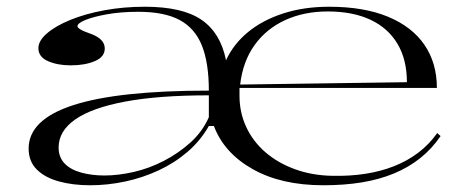

<svg xmlns="http://www.w3.org/2000/svg" viewBox="-20 -535 1387 570"><path d="M248 15Q196 15 154.5 3.5Q113 -8 89 -32Q65 -56 65 -94Q65 -180 198 -223Q331 -266 600 -266Q600 -348 579.5 -399.5Q559 -451 513.5 -475.5Q468 -500 391 -500Q338 -500 297 -492.5Q256 -485 233 -475.5Q210 -466 210 -457Q210 -453 219 -447.5Q228 -442 251 -434Q291 -419 291 -391Q291 -366 261.5 -353.5Q232 -341 190 -341Q151 -341 122.5 -353.5Q94 -366 94 -392Q94 -414 119.5 -436Q145 -458 189 -476Q233 -494 290 -504.5Q347 -515 410 -515Q522 -515 578.5 -476Q635 -437 651 -356Q673 -404 716 -439.5Q759 -475 820.5 -495Q882 -515 957 -515Q1060 -515 1131.5 -485.5Q1203 -456 1240 -402Q1277 -348 1277 -274H691V-251Q691 -201 711 -158Q731 -115 768 -83Q805 -51 856 -32.5Q907 -14 968 -13Q1019 -12 1064.5 -19Q1110 -26 1149.5 -41.5Q1189 -57 1221.5 -81.5Q1254 -106 1278 -140L1288 -131Q1262 -93 1227.5 -65.5Q1193 -38 1149.5 -20Q1106 -2 1054 6.5Q1002 15 940 15Q815 15 730 -33Q645 -81 615 -161H600Q575 -117 536.5 -84Q498 -51 450.5 -29Q403 -7 351 4Q299 15 248 15ZM290 -14Q331 -14 377 -24.5Q423 -35 466.5 -57.5Q510 -80 545.5 -112Q581 -144 600 -187V-252Q451 -252 352 -233.5Q253 -215 203.5 -180.5Q154 -146 154 -97Q154 -68 172 -49.5Q190 -31 221.5 -22.5Q253 -14 290 -14ZM693 -284 1188 -291Q1188 -358 1160 -405Q1132 -452 1079.5 -476.5Q1027 -501 953 -501Q883 -501 827 -475.5Q771 -450 736 -401.5Q701 -353 693 -284Z"/></svg>

Font: Kalnia SemiExpanded Light
Style: Regular
Weight: 300
Width: 6
Designer: Frida Medrano
Foundry: Frida Medrano
Version: Version 1.105